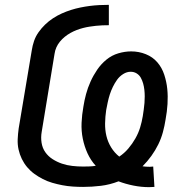

<svg xmlns="http://www.w3.org/2000/svg" viewBox="-20 -763 790 792"><path d="M595 9Q563 9 530.5 2.5Q498 -4 469 -15Q433 -1 396 3.5Q359 8 323 8Q301 8 279.5 6.5Q258 5 237 1Q216 -3 195.5 -9Q175 -15 156.5 -24.5Q138 -34 121.5 -46Q105 -58 92 -73.5Q79 -89 70 -107.5Q61 -126 56.5 -146.5Q52 -167 53 -189Q54 -211 57 -233L111 -555Q114 -575 120.5 -594Q127 -613 139 -630Q151 -647 166 -661.5Q181 -676 198.5 -687.5Q216 -699 235 -707.5Q254 -716 273 -722Q292 -728 311.5 -732Q331 -736 350.5 -738.5Q370 -741 389.5 -742Q409 -743 429 -743V-659Q416 -659 402.5 -658.5Q389 -658 375.5 -656.5Q362 -655 349 -653Q336 -651 322.5 -647.5Q309 -644 296 -639Q283 -634 270.5 -627Q258 -620 247 -611Q236 -602 227 -591Q218 -580 212.5 -567.5Q207 -555 205 -541L152 -219Q148 -196 151.5 -174Q155 -152 167 -135Q179 -118 197 -106.5Q215 -95 235.5 -88Q256 -81 278.5 -78.5Q301 -76 323 -76Q336 -76 349 -76.5Q362 -77 375 -79Q354 -102 341 -130.5Q328 -159 321.5 -191Q315 -223 316.5 -256.5Q318 -290 324 -323Q328 -349 335 -375Q342 -401 353.5 -426.5Q365 -452 381 -475.5Q397 -499 419 -517Q441 -535 468 -543Q495 -551 521 -551Q553 -551 581.5 -539.5Q610 -528 629 -506Q648 -484 657.5 -455Q667 -426 670 -396Q673 -366 671 -334Q669 -302 663 -270Q659 -244 652 -218Q645 -192 633 -167.5Q621 -143 604.5 -120Q588 -97 568 -77Q575 -76 582.5 -75.5Q590 -75 598 -75Q601 -75 605 -75.5Q609 -76 612 -76L617 8Q612 8 606 8.5Q600 9 595 9ZM472 -117Q493 -131 509.5 -150.5Q526 -170 538.5 -192Q551 -214 558 -237Q565 -260 569 -284Q571 -298 573 -311.5Q575 -325 576 -338.5Q577 -352 577 -365.5Q577 -379 575.5 -392.5Q574 -406 570.5 -418.5Q567 -431 561 -442Q555 -453 544 -460Q533 -467 519 -467Q503 -467 488 -457.5Q473 -448 463 -434Q453 -420 445.5 -404.5Q438 -389 433 -373.5Q428 -358 424.5 -341.5Q421 -325 418 -309Q414 -282 413.5 -254.5Q413 -227 419 -202Q425 -177 438.5 -155Q452 -133 472 -117Z"/></svg>

Font: Iosevka Etoile Medium Oblique
Style: Regular
Weight: 500
Italic angle: -9°
Designer: Belleve Invis
Foundry: Belleve Invis
Version: Version 15.5.2; ttfautohint (v1.8.4)